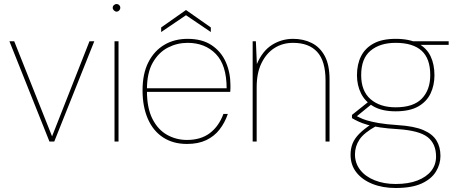

<svg xmlns="http://www.w3.org/2000/svg" viewBox="-20 -707 2323 959"><path d="M227 0 27 -501H51L240 -26L427 -501H451L251 0Z M552 0V-501H572V0ZM562 -649Q555 -649 549 -655Q543 -661 543 -668Q543 -676 549 -681.5Q555 -687 562 -687Q570 -687 575.5 -681.5Q581 -676 581 -668Q581 -661 575.5 -655Q570 -649 562 -649Z M914 12Q844 12 794 -21Q744 -54 718 -114.5Q692 -175 692 -256Q692 -339 721 -396Q750 -453 800.5 -483Q851 -513 917 -513Q990 -513 1037.5 -481Q1085 -449 1108 -396.5Q1131 -344 1131 -282Q1131 -273 1131 -265.5Q1131 -258 1130 -248H703V-266H1112Q1112 -382 1058 -437.5Q1004 -493 917 -493Q865 -493 819 -469.5Q773 -446 743.5 -395Q714 -344 714 -261V-252Q714 -167 741.5 -113Q769 -59 814.5 -33.5Q860 -8 914 -8Q983 -8 1028 -42Q1073 -76 1096 -138H1118Q1103 -94 1076.5 -60Q1050 -26 1010 -7Q970 12 914 12ZM785 -547V-570L909 -657L1033 -570V-547L909 -631Z M1242 0V-501H1258L1263 -387Q1291 -453 1339 -483Q1387 -513 1444 -513Q1495 -513 1536.5 -492.5Q1578 -472 1602 -427.5Q1626 -383 1626 -310V0H1606V-305Q1606 -402 1564.5 -447.5Q1523 -493 1444 -493Q1392 -493 1351.5 -467.5Q1311 -442 1286.5 -392.5Q1262 -343 1262 -271V0Z M1956 232Q1891 232 1840 211.5Q1789 191 1760 154Q1731 117 1731 66Q1731 35 1741 10Q1751 -15 1774 -38.5Q1797 -62 1838 -89L1860 -78Q1798 -44 1775.5 -10Q1753 24 1753 64Q1753 108 1779 141.5Q1805 175 1851.5 193.5Q1898 212 1956 212Q2020 212 2065 194.5Q2110 177 2134 146.5Q2158 116 2158 75Q2158 11 2116 -22Q2074 -55 1967 -62Q1916 -65 1879 -70.5Q1842 -76 1816 -83.5Q1790 -91 1771.5 -99.5Q1753 -108 1738 -117V-133L1822 -200L1844 -193L1753 -119L1747 -133Q1761 -128 1775 -120.5Q1789 -113 1811.5 -106Q1834 -99 1871 -92.5Q1908 -86 1968 -82Q2048 -77 2094 -57.5Q2140 -38 2160 -5.5Q2180 27 2180 72Q2180 113 2157.5 150Q2135 187 2086 209.5Q2037 232 1956 232ZM1956 -151Q1889 -151 1846.5 -175Q1804 -199 1783.5 -240Q1763 -281 1763 -331Q1763 -386 1783.5 -426.5Q1804 -467 1846.5 -490Q1889 -513 1956 -513Q2026 -513 2068.5 -490Q2111 -467 2130.5 -426.5Q2150 -386 2150 -331Q2150 -281 2130.5 -240Q2111 -199 2068.5 -175Q2026 -151 1956 -151ZM1956 -171Q2045 -171 2087 -214.5Q2129 -258 2129 -332Q2129 -415 2085.5 -454Q2042 -493 1956 -493Q1878 -493 1831 -454Q1784 -415 1784 -332Q1784 -252 1831 -211.5Q1878 -171 1956 -171ZM2050 -483 2041 -501H2221V-483Z"/></svg>

Font: DM Sans 17pt Thin
Style: Regular
Weight: 250
Version: Version 4.004;gftools[0.9.30]